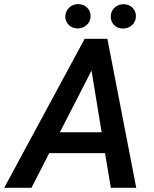

<svg xmlns="http://www.w3.org/2000/svg" viewBox="-65 -896 735 916"><path d="M436 -165.5H169.9L85 0H-44.9L338.9 -710.9H447.3L585 0H463.9ZM220.7 -265.1H419.9L371.6 -559.1ZM306.6 -876.5Q333 -876.5 350.1 -860.1Q367.2 -843.8 367.2 -819.8Q367.2 -794.9 350.1 -778.1Q333 -761.2 307.1 -760.3Q279.8 -760.3 263.2 -776.9Q246.6 -793.5 246.6 -816.9Q246.6 -840.3 263.2 -857.9Q279.8 -875.5 306.6 -876.5ZM463.4 -816.4Q463.4 -842.3 480.7 -858.6Q498 -875 522.9 -876Q550.3 -876 566.9 -859.4Q583.5 -842.8 583.5 -819.3Q583.5 -794.4 566.4 -777.6Q549.3 -760.7 523.4 -759.8Q496.1 -759.8 479.7 -776.1Q463.4 -792.5 463.4 -816.4Z"/></svg>

Font: Roboto Medium
Style: Italic
Weight: 500
Italic angle: -12°
Designer: Google
Version: Version 2.134; 2016